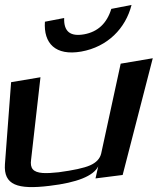

<svg xmlns="http://www.w3.org/2000/svg" viewBox="-51 -734 644 778"><path d="M150 19C261 6 328 -21 347 -60L336 -11L446 -25L568 -498L438 -476L359 -112C354 -91 339 -75 314 -64C289 -53 246 -44 187 -36C161 -33 139 -32 122 -33C83 -36 70 -52 75 -87L113 -421L-6 -401L-31 -69C-37 16 20 35 150 19ZM482 -714 400 -698C382 -639 345 -605 290 -595C234 -585 207 -606 209 -661L131 -646C125 -558 174 -507 278 -525C385 -544 458 -619 482 -714Z"/></svg>

Font: Gamestation Warped
Style: Italic
Weight: 400
Designer: Jonas Hecksher
Foundry: Jonas Hecksher, Playtypeª, e-types AS
Version: Version 1.003